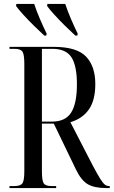

<svg xmlns="http://www.w3.org/2000/svg" viewBox="-20 -951 575 971"><path d="M28 0V-10H52Q84 -10 93.5 -24Q103 -38 103 -85V-629Q103 -676 93.5 -690Q84 -704 52 -704H28V-714H252Q368 -714 415 -665Q462 -616 462 -526Q462 -444 429.5 -397.5Q397 -351 336 -333L449 -114Q474 -67 488 -45Q502 -23 511.5 -16.5Q521 -10 531 -10H535V0H516Q458 0 424.5 -19Q391 -38 364 -94L252 -326H192V-85Q192 -38 201 -24Q210 -10 241 -10H264V0ZM243 -336Q311 -336 340 -382Q369 -428 369 -525Q369 -618 341.5 -661Q314 -704 245 -704H192V-336ZM204 -771Q181 -792 152 -820.5Q123 -849 98 -876.5Q73 -904 61 -921L63 -931H153Q164 -897 182 -855Q200 -813 216 -781L214 -771ZM361 -771Q338 -792 309 -820.5Q280 -849 255 -876.5Q230 -904 218 -921L220 -931H310Q321 -897 339 -855Q357 -813 373 -781L371 -771Z"/></svg>

Font: Noto Serif Display ExtraCondensed
Style: Regular
Weight: 400
Width: 2
Designer: Monotype Design Team
Foundry: Monotype Imaging Inc.
Version: Version 2.009